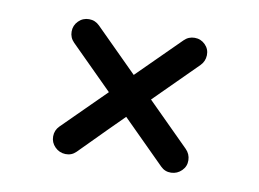

<svg xmlns="http://www.w3.org/2000/svg" viewBox="-49 -502 643 476"><g transform="rotate(10 273.0 -264.0)"><path d="M380 -423Q391 -434 406.5 -434Q422 -434 433 -423Q444 -412 443.5 -396.5Q443 -381 432 -370Q366 -304 299.5 -238Q233 -172 167 -105Q167 -105 167 -105Q167 -105 167 -105Q156 -94 140.5 -94.5Q125 -95 114 -106Q103 -117 103 -132.5Q103 -148 114 -159Q247 -291 380 -423Q380 -423 380 -423Q380 -423 380 -423ZM114 -423Q125 -434 140.5 -434Q156 -434 167 -423Q233 -357 299.5 -291Q366 -225 432 -159Q443 -148 443.5 -132.5Q444 -117 433 -106Q422 -95 406.5 -94.5Q391 -94 380 -105Q313 -172 246.5 -238Q180 -304 114 -370Q103 -381 103 -396.5Q103 -412 114 -423Z"/></g></svg>

Font: FRB American Cursive Guidelines Extrabold
Style: Bold Italic
Weight: 800
Italic angle: -25°
Version: Version 2.0;Modular Font Editor K font №1